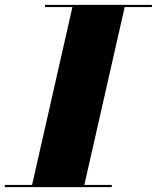

<svg xmlns="http://www.w3.org/2000/svg" viewBox="-65 -770 645 790"><path d="M-45 -9V0H395V-9H282L448 -741H560V-750H120V-741H233L67 -9Z"/></svg>

Font: Bodoni* 24pt Fatface
Style: Italic
Weight: 900
Italic angle: -13°
Version: Version 2.3